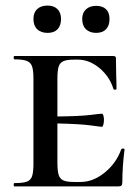

<svg xmlns="http://www.w3.org/2000/svg" viewBox="-20 -669 504 689"><path d="M427 -133Q419 -71 419 -15Q419 -7 416 -3.5Q413 0 404 0H32Q29 0 29 -6Q29 -12 32 -12Q62 -12 76 -17Q90 -22 95 -36.5Q100 -51 100 -81V-387Q100 -417 95 -431Q90 -445 76 -450.5Q62 -456 32 -456Q29 -456 29 -462Q29 -468 32 -468H387Q396 -468 396 -460L397 -398Q398 -379 398 -350Q398 -347 393 -347Q388 -347 387 -350Q373 -395 336.5 -425Q300 -455 260 -455H246Q220 -455 207.5 -449.5Q195 -444 190.5 -430Q186 -416 186 -386V-251Q268 -252 304 -256.5Q340 -261 346 -261Q349 -261 351 -254.5Q353 -248 353 -239Q353 -230 351 -222Q349 -214 346 -214Q341 -214 305 -219Q269 -224 186 -226V-85Q186 -56 190.5 -41.5Q195 -27 207.5 -21.5Q220 -16 246 -16H269Q314 -16 355.5 -49.5Q397 -83 415 -133Q416 -136 421.5 -136Q427 -136 427 -133ZM100 -601Q100 -624 113.5 -636.5Q127 -649 151 -649Q173 -649 186 -636.5Q199 -624 199 -601Q199 -577 186.5 -564Q174 -551 151 -551Q127 -551 113.5 -564Q100 -577 100 -601ZM275 -601Q275 -623 288.5 -635.5Q302 -648 325 -648Q348 -648 360.5 -636Q373 -624 373 -601Q373 -577 360.5 -564Q348 -551 325 -551Q302 -551 288.5 -564Q275 -577 275 -601Z"/></svg>

Font: Cormorant SC SemiBold
Style: Regular
Weight: 600
Designer: Christian Thalmann (Catharsis Fonts)
Version: Version 3.000